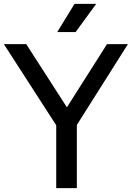

<svg xmlns="http://www.w3.org/2000/svg" viewBox="-39 -967 678 987"><path d="M250 0V-367.5L272 -289L-19 -740H96L321.5 -389.5H288.5L511 -740H618.5L333.5 -289L356 -366.5V0ZM255 -802 344 -947H455.5L349.5 -802Z"/></svg>

Font: Encode Sans SC Condensed Thin Medium
Style: Regular
Weight: 500
Version: Version 3.002